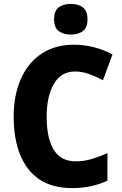

<svg xmlns="http://www.w3.org/2000/svg" viewBox="-20 -953 627 983"><path d="M364 -587Q293 -587 256 -524Q219 -461 219 -355Q219 -244 255.5 -185.5Q292 -127 368 -127Q409 -127 448 -138.5Q487 -150 530 -169V-28Q449 10 350 10Q248 10 182 -34.5Q116 -79 83 -161Q50 -243 50 -356Q50 -464 86 -547Q122 -630 191 -677Q260 -724 359 -724Q460 -724 556 -675L507 -542Q472 -561 436 -574Q400 -587 364 -587ZM343 -933Q381 -933 404.5 -915Q428 -897 428 -854Q428 -811 404 -793.5Q380 -776 343 -776Q305 -776 281 -793.5Q257 -811 257 -854Q257 -898 280.5 -915.5Q304 -933 343 -933Z"/></svg>

Font: Noto Sans Tamil SemiCondensed ExtraBold
Style: Regular
Weight: 800
Width: 4
Designer: Jelle Bosma - Monotype Design Team
Foundry: Monotype Imaging Inc.
Version: Version 2.004; ttfautohint (v1.8.4.7-5d5b)